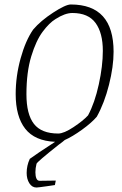

<svg xmlns="http://www.w3.org/2000/svg" viewBox="-20 -624 544 857"><path d="M487 -393Q487 -327 466.5 -245.5Q446 -164 412 -103Q389 -76 346 -45Q303 -14 269 1Q264 5 257.5 10.5Q251 16 242 22Q145 99 143 107Q138 127 138 145Q138 162 142.5 172.5Q147 183 157 183L229 182L225 202L191 207Q149 213 143 213Q123 213 111 194Q99 175 99 148Q99 115 113 85Q140 65 226 9Q135 5 92.5 -49.5Q50 -104 50 -204Q50 -284 72 -363.5Q94 -443 128 -492Q161 -531 217 -567.5Q273 -604 296 -604Q487 -604 487 -393ZM439 -397Q439 -477 406.5 -521.5Q374 -566 303 -566Q270 -566 228 -539Q200 -522 170.5 -482.5Q141 -443 119.5 -372.5Q98 -302 98 -203Q98 -114 131.5 -71Q165 -28 240 -28Q265 -28 308 -56.5Q351 -85 373 -109Q403 -165 421 -247.5Q439 -330 439 -397Z"/></svg>

Font: Grenze ExtraLight
Style: Italic
Weight: 275
Italic angle: -10°
Designer: Renata Polastri
Foundry: Omnibus-Type
Version: Version 1.002; ttfautohint (v1.8)